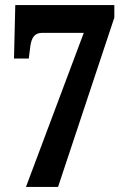

<svg xmlns="http://www.w3.org/2000/svg" viewBox="-20 -734 501 754"><path d="M82 0H208L429 -665V-714H40L35 -504H93L99 -552C104 -588 117 -605 146 -605H309Z"/></svg>

Font: Noto Serif Lao ExtraCondensed ExtraBold
Style: Regular
Weight: 800
Width: 2
Designer: Monotype Design Team
Foundry: Monotype Imaging Inc.
Version: Version 2.003